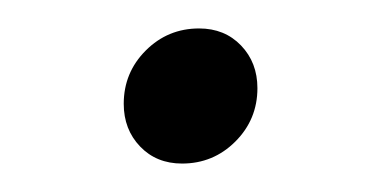

<svg xmlns="http://www.w3.org/2000/svg" viewBox="-20 -309 259 135"><path d="M108 -194Q90 -194 78.5 -206Q67 -218 67 -236Q67 -258 82.5 -273.5Q98 -289 120 -289Q138 -289 149.5 -277Q161 -265 161 -247Q161 -225 145.5 -209.5Q130 -194 108 -194Z"/></svg>

Font: Yrsa Light
Style: Italic
Weight: 300
Italic angle: -7.10001°
Designer: Anna Giedrys (Yrsa+Rasa design), David Brezina (Yrsa art-direction, Rasa art-direction, design)
Foundry: Rosetta Type Foundry
Version: Version 2.004